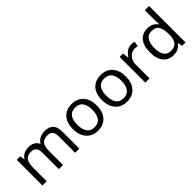

<svg xmlns="http://www.w3.org/2000/svg" viewBox="161 -1790 2831 2831"><g transform="rotate(-45 1576.5 -375.0)"><path d="M673 -546Q764 -546 809 -499.5Q854 -453 854 -349V0H767V-345Q767 -472 658 -472Q580 -472 546.5 -427Q513 -382 513 -296V0H426V-345Q426 -472 316 -472Q235 -472 204 -422Q173 -372 173 -278V0H85V-536H156L169 -463H174Q199 -505 241.5 -525.5Q284 -546 332 -546Q458 -546 496 -456H501Q528 -502 574.5 -524Q621 -546 673 -546Z M1486 -269Q1486 -136 1418.5 -63Q1351 10 1236 10Q1165 10 1109.5 -22.5Q1054 -55 1022 -117.5Q990 -180 990 -269Q990 -402 1057 -474Q1124 -546 1239 -546Q1312 -546 1367.5 -513.5Q1423 -481 1454.5 -419.5Q1486 -358 1486 -269ZM1081 -269Q1081 -174 1118.5 -118.5Q1156 -63 1238 -63Q1319 -63 1357 -118.5Q1395 -174 1395 -269Q1395 -364 1357 -418Q1319 -472 1237 -472Q1155 -472 1118 -418Q1081 -364 1081 -269Z M2091 -269Q2091 -136 2023.5 -63Q1956 10 1841 10Q1770 10 1714.5 -22.5Q1659 -55 1627 -117.5Q1595 -180 1595 -269Q1595 -402 1662 -474Q1729 -546 1844 -546Q1917 -546 1972.5 -513.5Q2028 -481 2059.5 -419.5Q2091 -358 2091 -269ZM1686 -269Q1686 -174 1723.5 -118.5Q1761 -63 1843 -63Q1924 -63 1962 -118.5Q2000 -174 2000 -269Q2000 -364 1962 -418Q1924 -472 1842 -472Q1760 -472 1723 -418Q1686 -364 1686 -269Z M2480 -546Q2495 -546 2512.5 -544.5Q2530 -543 2543 -540L2532 -459Q2519 -462 2503.5 -464Q2488 -466 2474 -466Q2433 -466 2397 -443.5Q2361 -421 2339.5 -380.5Q2318 -340 2318 -286V0H2230V-536H2302L2312 -438H2316Q2342 -482 2383 -514Q2424 -546 2480 -546Z M2813 10Q2713 10 2653 -59.5Q2593 -129 2593 -267Q2593 -405 2653.5 -475.5Q2714 -546 2814 -546Q2876 -546 2915.5 -523Q2955 -500 2980 -467H2986Q2985 -480 2982.5 -505.5Q2980 -531 2980 -546V-760H3068V0H2997L2984 -72H2980Q2956 -38 2916 -14Q2876 10 2813 10ZM2827 -63Q2912 -63 2946.5 -109.5Q2981 -156 2981 -250V-266Q2981 -366 2948 -419.5Q2915 -473 2826 -473Q2755 -473 2719.5 -416.5Q2684 -360 2684 -265Q2684 -169 2719.5 -116Q2755 -63 2827 -63Z"/></g></svg>

Font: Noto Sans Khojki
Style: Regular
Weight: 400
Designer: Monotype Design Team
Foundry: Monotype Imaging Inc.
Version: Version 2.003; ttfautohint (v1.8.4.7-5d5b)